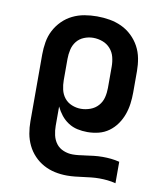

<svg xmlns="http://www.w3.org/2000/svg" viewBox="-84 -598 768 890"><g transform="rotate(10 300.0 -152.5)"><path d="M291 223Q262 223 234 217Q206 211 181 197.5Q156 184 136 163Q116 142 103.5 116Q91 90 86 62Q81 34 81 5V-310Q81 -339 86 -368.5Q91 -398 104.5 -424Q118 -450 139 -471Q160 -492 186.5 -505Q213 -518 242 -523Q271 -528 301 -528Q331 -528 360.5 -523Q390 -518 417 -505.5Q444 -493 466 -472Q488 -451 502 -425Q516 -399 521.5 -369.5Q527 -340 527 -310V-210Q527 -183 523.5 -156.5Q520 -130 511 -105Q502 -80 486.5 -58Q471 -36 449.5 -20.5Q428 -5 402 1.5Q376 8 349 8Q325 8 302 3Q279 -2 259 -15Q239 -28 224.5 -46.5Q210 -65 200 -86V5Q200 27 205 49Q210 71 223 88Q236 105 257 113.5Q278 122 300 122Q314 122 327.5 120.5Q341 119 354 117H355Q376 114 397 111.5Q418 109 440 109Q460 109 479.5 111Q499 113 519 118V219Q500 214 480.5 212Q461 210 442 210Q423 210 404 212Q385 214 366.5 216.5Q348 219 329 221Q310 223 291 223ZM301 -93Q323 -93 345 -101Q367 -109 382 -126Q397 -143 402.5 -165Q408 -187 408 -210V-310Q408 -333 402.5 -355Q397 -377 382 -394Q367 -411 345.5 -419Q324 -427 301 -427Q279 -427 258 -418.5Q237 -410 223.5 -393Q210 -376 205 -354Q200 -332 200 -310V-210Q200 -188 205 -166Q210 -144 223.5 -127Q237 -110 258 -101.5Q279 -93 301 -93Z"/></g></svg>

Font: Iosevka Aile
Style: Bold
Weight: 700
Designer: Belleve Invis
Foundry: Belleve Invis
Version: Version 28.0.1; ttfautohint (v1.8.4)